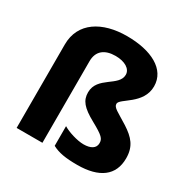

<svg xmlns="http://www.w3.org/2000/svg" viewBox="-172 -923 1073 1090"><g transform="rotate(30 364.5 -377.5)"><path d="M630 -594C630 -706 514 -765 355 -765C194 -765 72 -692 72 -547V0H241V-535C241 -601 283 -635 355 -635C416 -635 458 -609 458 -571C458 -494 322 -482 322 -378C322 -325 349 -292 431 -247C511 -203 523 -189 523 -160C523 -126 493 -109 447 -109C405 -109 342 -129 310 -149V-20C351 2 398 10 474 10C619 10 697 -49 697 -161C697 -239 661 -279 596 -321C525 -366 494 -377 494 -402C494 -438 630 -476 630 -594Z"/></g></svg>

Font: Noto Sans Bengali UI ExtraBold
Style: Regular
Weight: 800
Designer: Jelle Bosma - Monotype Design Team
Foundry: Monotype Imaging Inc.
Version: Version 2.003